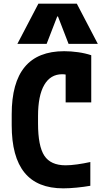

<svg xmlns="http://www.w3.org/2000/svg" viewBox="-20 -1020 590 1050"><path d="M326 10Q184 10 114 -76Q44 -162 44 -335V-395Q44 -568 115.5 -654Q187 -740 331 -740Q368 -740 407 -734.5Q446 -729 479 -718V-460H339V-691L399 -584Q361 -614 320 -614Q256 -614 222 -555.5Q188 -497 188 -385V-345Q188 -221 222.5 -168.5Q257 -116 339 -116Q366 -116 402 -121Q438 -126 474 -134V-4Q440 2 399.5 6Q359 10 326 10ZM75 -780 190 -1000H400L515 -780H355L297 -930H293L235 -780Z"/></svg>

Font: M PLUS Code Latin SemiExpanded
Style: Bold
Weight: 700
Width: 6
Designer: Coji Morishita
Foundry: UNDERFOREST DESIGN
Version: Version 1.002; ttfautohint (v1.8.3)